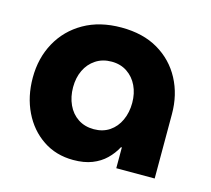

<svg xmlns="http://www.w3.org/2000/svg" viewBox="-83 -623 807 734"><g transform="rotate(15 320.5 -256.5)"><path d="M264 12.3Q195.7 12.3 143.7 -22.7Q91.7 -57.7 62.7 -117.5Q33.7 -177.3 33.7 -252Q33.7 -329.7 67.7 -391.5Q101.7 -453.3 164.2 -489Q226.7 -524.7 312.3 -524.7Q398 -524.7 458.3 -489.2Q518.7 -453.7 551.2 -392.5Q583.7 -331.3 583.7 -255V0H431.7V-82.3H428.3Q414 -55.3 391.8 -33.8Q369.7 -12.3 338.3 0Q307 12.3 264 12.3ZM309.7 -121.7Q345.3 -121.7 371.5 -139.3Q397.7 -157 411.8 -187.8Q426 -218.7 426 -256.7Q426 -294.3 411.8 -324Q397.7 -353.7 371.5 -371.3Q345.3 -389 309.7 -389Q273.7 -389 247 -371.3Q220.3 -353.7 206.2 -324Q192 -294.3 192 -256.7Q192 -218.7 206.2 -187.8Q220.3 -157 247 -139.3Q273.7 -121.7 309.7 -121.7Z"/></g></svg>

Font: MuseoModerno Thin
Style: Regular
Weight: 100
Designer: Pablo Cosgaya, Héctor Gatti, Marcela Romero, and the Authors of The MuseoModerno Project.
Foundry: Omnibus-Type Team
Version: Version 1.003